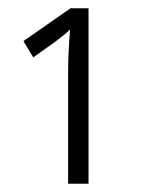

<svg xmlns="http://www.w3.org/2000/svg" viewBox="-20 -734 356 468"><path d="M151.9 -713.9H195.8V-286.1H146V-550.8Q146 -607.4 150.9 -662.1Q134.8 -647 112.8 -630.9L61 -594.2L37.1 -633.8Z"/></svg>

Font: Droid Sans TV
Style: Regular
Weight: 300
Version: Version 1.00